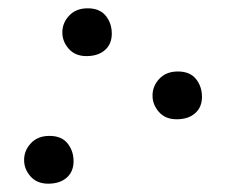

<svg xmlns="http://www.w3.org/2000/svg" viewBox="-20 -430 573 462"><path d="M188 -295Q161 -295 145.5 -312.5Q130 -330 130 -352Q130 -375 146.5 -392.5Q163 -410 191 -410Q220 -410 234.5 -392Q249 -374 249 -349Q249 -324 232.5 -309.5Q216 -295 188 -295ZM405 -143Q378 -143 362.5 -160.5Q347 -178 347 -200Q347 -223 363.5 -240.5Q380 -258 408 -258Q437 -258 451.5 -240Q466 -222 466 -197Q466 -172 449.5 -157.5Q433 -143 405 -143ZM96 12Q69 12 53.5 -5.5Q38 -23 38 -45Q38 -68 54.5 -85.5Q71 -103 99 -103Q128 -103 142.5 -85Q157 -67 157 -42Q157 -17 140.5 -2.5Q124 12 96 12Z"/></svg>

Font: Junicode
Style: Italic
Weight: 400
Italic angle: -11°
Designer: Peter S. Baker
Version: Version 2.100; ttfautohint (v1.8.4)